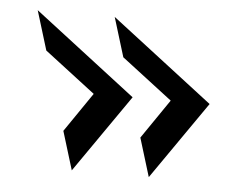

<svg xmlns="http://www.w3.org/2000/svg" viewBox="-37 -522 586 467"><g transform="rotate(5 255.5 -288.5)"><path d="M225.3 -479 254.7 -383 378.7 -288 313 -192 341.8 -98 473.7 -288ZM37.3 -479 66.7 -383 190.7 -288 125 -192 153.8 -98 285.7 -288Z"/></g></svg>

Font: Din Kursivschrift
Style: LeftEng
Weight: 400
Version: Version 1.089